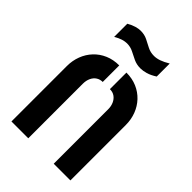

<svg xmlns="http://www.w3.org/2000/svg" viewBox="-224 -840 928 928"><g transform="rotate(45 240.0 -376.0)"><path d="M297 -622Q271 -622 250 -632Q229 -642 209.5 -652Q190 -662 166 -662Q153 -662 136.5 -657Q120 -652 100 -640V-730Q121 -742 138.5 -747Q156 -752 170 -752Q196 -752 216 -742Q236 -732 256 -721.5Q276 -711 301 -711Q318 -711 337 -717.5Q356 -724 381 -739V-650Q356 -634 335 -628Q314 -622 297 -622ZM38 -379Q38 -416 50.5 -449Q63 -482 86.5 -507Q110 -532 142.5 -546Q175 -560 215 -560V-447Q197 -447 183 -438Q169 -429 161 -412Q153 -395 153 -373V0H38ZM327 -373Q327 -393 319.5 -410Q312 -427 298 -437Q284 -447 264 -447V-560Q304 -560 336.5 -546Q369 -532 392.5 -507Q416 -482 428.5 -449Q441 -416 441 -379V0H327Z"/></g></svg>

Font: Stick No Bills
Style: Bold
Weight: 700
Version: Version 2.000